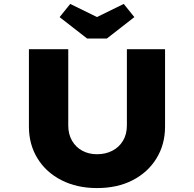

<svg xmlns="http://www.w3.org/2000/svg" viewBox="-20 -950 987 976"><path d="M473 6Q371 6 292.5 -34Q214 -74 170.5 -145Q127 -216 127 -306V-700H327V-312Q327 -268 346 -235Q365 -202 398 -184Q431 -166 473 -166Q517 -166 551.5 -184Q586 -202 605.5 -235Q625 -268 625 -312V-700H819V-306Q819 -216 775.5 -145Q732 -74 654.5 -34Q577 6 473 6ZM423 -754 283 -863 337 -930 488 -856H458L609 -930L663 -863L523 -754Z"/></svg>

Font: Lexend Giga ExtraBold
Style: Regular
Weight: 800
Designer: Bonnie Shaver-Troup, Thomas Jockin
Foundry: Lexend
Version: Version 1.007